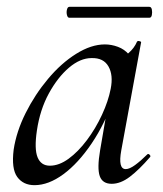

<svg xmlns="http://www.w3.org/2000/svg" viewBox="-20 -529 477 562"><path d="M81 13Q48 13 30.5 -11Q13 -35 20 -91Q28 -144 55 -198Q82 -252 120.5 -298Q159 -344 203 -371.5Q247 -399 287 -399Q306 -399 325 -392Q344 -385 357.5 -369.5Q371 -354 373 -328L325 -357Q339 -359 356 -373.5Q373 -388 381 -407Q383 -410 388.5 -408.5Q394 -407 393 -405L335 -89Q325 -34 348 -34Q359 -34 375.5 -46Q392 -58 411 -77Q414 -80 418 -76Q422 -72 419 -69Q387 -32 360 -11.5Q333 9 307 9Q280 9 272 -13.5Q264 -36 273 -89L297 -229L315 -246Q288 -168 248.5 -109.5Q209 -51 165.5 -19Q122 13 81 13ZM126 -44Q153 -44 181 -64.5Q209 -85 234.5 -119Q260 -153 278.5 -193Q297 -233 304 -269Q312 -309 297.5 -334.5Q283 -360 248 -359Q215 -359 182 -331Q149 -303 123 -255.5Q97 -208 88 -147Q80 -93 90 -68.5Q100 -44 126 -44ZM183 -477Q178 -477 176 -485Q174 -493 176 -501Q178 -509 183 -509H417Q423 -509 424.5 -501Q426 -493 424.5 -485Q423 -477 417 -477Z"/></svg>

Font: Cormorant Light Medium
Style: Italic
Weight: 500
Italic angle: -10°
Version: Version 4.000